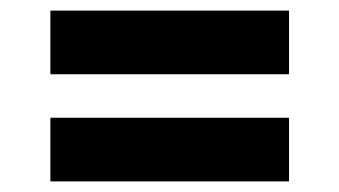

<svg xmlns="http://www.w3.org/2000/svg" viewBox="-20 -533 640 362"><path d="M75 -191V-311H525V-191ZM75 -393V-513H525V-393Z"/></svg>

Font: Red Hat Mono VF Light
Style: Regular
Weight: 300
Monospace: yes
Designer: Pentagram, MCKL
Foundry: Pentagram, MCKL
Version: Version 1.023